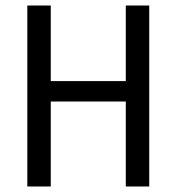

<svg xmlns="http://www.w3.org/2000/svg" viewBox="-20 -676 640 696"><path d="M79 0V-656H164V-382H436V-656H521V0H436V-308H164V0Z"/></svg>

Font: Source Code Variable
Style: Regular
Weight: 400
Monospace: yes
Designer: Paul D. Hunt, Teo Tuominen
Foundry: Adobe Systems Incorporated
Version: Version 1.010;hotconv 1.0.106;makeotfexe 2.5.65593